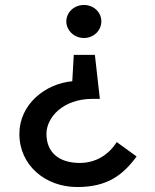

<svg xmlns="http://www.w3.org/2000/svg" viewBox="-20 -739 625 773"><path d="M388 -653C388 -689 358 -719 318 -719C278 -719 247 -689 247 -653C247 -617 278 -586 318 -586C358 -586 388 -617 388 -653ZM167 -200C167 -266 233 -341 353 -341H382L362 -518H277L271 -412C162 -402 58 -319 58 -200C58 -73 163 14 291 14C411 14 474 -33 530 -109L450 -167C417 -115 365 -83 301 -83C218 -83 167 -125 167 -200Z"/></svg>

Font: Jost Medium
Style: Regular
Weight: 500
Version: Version 3.710